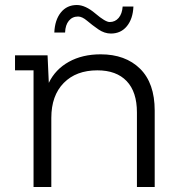

<svg xmlns="http://www.w3.org/2000/svg" viewBox="-20 -747 732 767"><path d="M292 -681Q269 -681 255 -664Q241 -647 240 -617H197Q199 -667 223 -697Q247 -727 287 -727Q321 -727 361 -693Q401 -659 418 -659Q440 -659 454 -675.5Q468 -692 470 -721H513Q511 -672 487 -642.5Q463 -613 423 -613Q397 -613 372.5 -630Q348 -647 328 -664Q308 -681 292 -681ZM382 -530Q481 -530 539.5 -472.5Q598 -415 598 -305V0H527V-298Q527 -380 486 -423Q445 -466 369 -466Q284 -466 234.5 -415.5Q185 -365 185 -276V0H114V-466H40V-526H170L175 -416Q201 -470 255 -500Q309 -530 382 -530Z"/></svg>

Font: mBank
Style: Regular
Weight: 400
Designer: Julieta Ulanovsky
Foundry: Julieta Ulanovsky
Version: Version 7.200;PS 007.200;hotconv 1.0.88;makeotf.lib2.5.64775